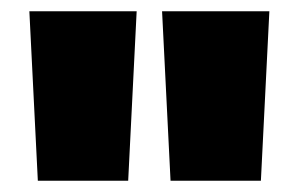

<svg xmlns="http://www.w3.org/2000/svg" viewBox="-20 -720 529 340"><path d="M32 -700H222L207 -400H47ZM267 -700H457L442 -400H282Z"/></svg>

Font: Montserrat Alternates Black
Style: Regular
Weight: 900
Designer: Julieta Ulanovsky
Foundry: Julieta Ulanovsky
Version: Version 7.200